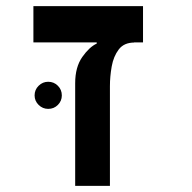

<svg xmlns="http://www.w3.org/2000/svg" viewBox="-20 -606 626 626"><path d="M446.3 -585.9V-467.8H416L418 -467.3Q384.3 -467.3 367.2 -444.8Q350.1 -422.4 344.2 -389.4Q338.4 -356.4 338.4 -325.2V0H225.1V-334.5Q225.1 -387.2 248.3 -420.2Q271.5 -453.1 295.4 -463.9V-467.8H88.9V-585.9ZM137.2 -251Q119.1 -251 106 -263.9Q92.8 -276.9 92.8 -294.9Q92.8 -313.5 106 -326.4Q119.1 -339.4 137.2 -339.4Q155.8 -339.4 168.7 -326.4Q181.6 -313.5 181.6 -294.9Q181.6 -276.9 168.7 -263.9Q155.8 -251 137.2 -251Z"/></svg>

Font: Cascadia Mono NF SemiBold
Style: Regular
Weight: 600
Monospace: yes
Designer: Aaron Bell
Foundry: Saja Typeworks
Version: Version 2404.023; ttfautohint (v1.8.4)